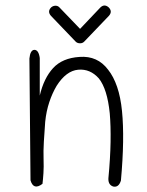

<svg xmlns="http://www.w3.org/2000/svg" viewBox="-20 -683 540 705"><path d="M88 -468Q91 -499 106 -500Q122 -500 126 -470V-332Q141 -396 175 -433Q209 -470 272 -474Q338 -479 377 -427Q397 -402 410 -364Q423 -326 428 -275Q433 -225 432 -161Q431 -97 424 -20Q416 6 396 2Q377 -4 378 -28Q385 -102 386 -161.5Q387 -221 383 -267Q374 -356 343 -395Q311 -431 267 -427Q223 -423 188 -368Q172 -341 161 -308Q150 -275 146 -236Q143 -197 141 -162.5Q139 -128 140 -99Q141 -70 139.5 -47Q138 -24 136 -8Q103 17 92 -21ZM167 -625Q153 -641 168 -656Q175 -662 184 -662Q193 -662 199 -655L274 -577L348 -655Q363 -670 379 -656Q394 -641 380 -625L289 -530Q283 -524 274 -524Q264 -524 258 -530Z"/></svg>

Font: Yomogi
Style: Regular
Weight: 400
Designer: satsuyako
Foundry: satsuyako
Version: Version 3.100